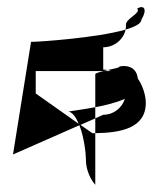

<svg xmlns="http://www.w3.org/2000/svg" viewBox="-20 -762 454 532"><path d="M16 -334 200 -415C213 -382 218 -337 218 -321C218 -277 244 -250 244 -250V-393H236L203 -416L244 -434V-465C207 -458 174 -454 170 -453C182 -450 191 -436 198 -419L79 -503V-565H267L279 -568C275 -569 270 -569 266 -569V-631C296 -631 322 -652 328 -680C249 -657 88 -646 66 -646ZM244 -393C315 -394 384 -407 384 -477C384 -498 375 -526 362 -544C359 -570 341 -583 311 -578C314 -575 297 -572 279 -568L288 -565H267C254 -562 244 -559 244 -556V-465C272 -470 303 -478 326 -488C318 -463 295 -444 266 -444L244 -434ZM328 -680C355 -688 372 -697 372 -708C389 -736 379 -750 360 -738C372 -726 329 -711 329 -694C329 -689 329 -684 328 -680Z"/></svg>

Font: bitstorm
Style: ulcn
Weight: 400
Version: Version 0.2